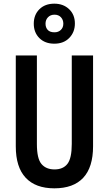

<svg xmlns="http://www.w3.org/2000/svg" viewBox="-20 -1016 593 1046"><path d="M487 -219Q487 -105 433.5 -47.5Q380 10 276 10Q174 10 120 -47.5Q66 -105 66 -219V-714H181V-231Q181 -152 206 -122.5Q231 -93 277 -93Q324 -93 347.5 -123.5Q371 -154 371 -232V-714H487ZM276 -778Q225 -778 194.5 -808.5Q164 -839 164 -887Q164 -935 194.5 -965.5Q225 -996 276 -996Q325 -996 356.5 -966Q388 -936 388 -888Q388 -841 357.5 -809.5Q327 -778 276 -778ZM277 -840Q298 -840 311.5 -853Q325 -866 325 -887Q325 -908 312 -922Q299 -936 277 -936Q255 -936 241.5 -922Q228 -908 228 -887Q228 -866 240 -853Q252 -840 277 -840Z"/></svg>

Font: Noto Sans Telugu ExtraCondensed SemiBold
Style: Regular
Weight: 600
Width: 2
Designer: Jelle Bosma - Monotype Design Team
Foundry: Monotype Imaging Inc.
Version: Version 2.005; ttfautohint (v1.8.4.7-5d5b)